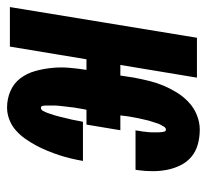

<svg xmlns="http://www.w3.org/2000/svg" viewBox="-45 -537 586 544"><g transform="rotate(90 248.0 -265.0)"><path d="M281 8Q256 8 234 -1.5Q212 -11 198 -29.5Q184 -48 177.5 -71Q171 -94 168.5 -118.5Q166 -143 168 -167.5Q170 -192 174 -217H144L108 0H-4L83 -530H196L160 -313H190L196 -352Q200 -373 205 -393.5Q210 -414 218 -433.5Q226 -453 237.5 -472Q249 -491 265.5 -506.5Q282 -522 302.5 -530Q323 -538 343 -538Q365 -538 385 -532.5Q405 -527 420 -514.5Q435 -502 444 -484Q453 -466 457 -446Q461 -426 461 -404.5Q461 -383 458 -362Q458 -361 457.5 -359Q457 -357 457 -356H345Q345 -356 345 -357Q345 -358 346 -358Q346 -363 347 -367Q348 -371 348.5 -375.5Q349 -380 349.5 -384.5Q350 -389 350.5 -393.5Q351 -398 351 -402.5Q351 -407 351 -411.5Q351 -416 351 -420Q351 -424 350.5 -428.5Q350 -433 349 -437.5Q348 -442 343 -442Q338 -442 334.5 -436Q331 -430 328.5 -425Q326 -420 324.5 -414.5Q323 -409 321 -403.5Q319 -398 317.5 -392.5Q316 -387 315 -381.5Q314 -376 312.5 -370.5Q311 -365 310 -359Q309 -353 308 -347.5Q307 -342 306 -337L303 -313H345L329 -217H287L285 -207Q284 -202 283.5 -198Q283 -194 282 -189.5Q281 -185 280.5 -180.5Q280 -176 279.5 -171.5Q279 -167 278.5 -163Q278 -159 277.5 -154.5Q277 -150 276.5 -145.5Q276 -141 275.5 -136.5Q275 -132 275 -128Q275 -124 275 -119.5Q275 -115 275 -110.5Q275 -106 275 -102Q275 -98 276 -93Q277 -88 281 -88Q287 -88 290 -93.5Q293 -99 295 -104Q297 -109 298.5 -114Q300 -119 302 -124.5Q304 -130 305 -135Q306 -140 307.5 -145Q309 -150 310 -155.5Q311 -161 312.5 -166Q314 -171 315 -176Q316 -181 317 -186.5Q318 -192 319 -197Q320 -202 321 -207H432Q429 -190 425 -173Q421 -156 415.5 -139.5Q410 -123 403.5 -107Q397 -91 388.5 -75Q380 -59 369.5 -44Q359 -29 345.5 -17Q332 -5 315 1.5Q298 8 281 8Z"/></g></svg>

Font: Iosevka Curly Oblique
Style: Bold
Weight: 700
Italic angle: -9°
Monospace: yes
Designer: Belleve Invis
Foundry: Belleve Invis
Version: Version 11.1.0; ttfautohint (v1.8.3)